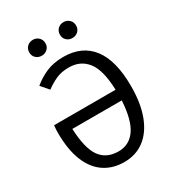

<svg xmlns="http://www.w3.org/2000/svg" viewBox="-209 -993 1017 1122"><g transform="rotate(-30 300.0 -432.0)"><path d="M44.5 -331.5Q44.5 -340.5 45.2 -354Q46 -367.5 47.5 -380.5H462.5Q458 -515.5 413 -572.8Q368 -630 290.5 -630Q240 -630 203.5 -613.5Q167 -597 132.5 -571.5L88 -623Q127.5 -656.5 177.2 -678Q227 -699.5 293 -699.5Q419 -699.5 485.2 -612.8Q551.5 -526 551.5 -353.5Q551.5 -239 520.8 -157.2Q490 -75.5 433 -32Q376 11.5 297 11.5Q219.5 11.5 162.8 -26.8Q106 -65 75.2 -141.2Q44.5 -217.5 44.5 -331.5ZM298.5 -59.5Q371 -59.5 413 -119.5Q455 -179.5 462.5 -308.5H129Q135 -173.5 176.5 -116.5Q218 -59.5 298.5 -59.5ZM189.5 -768Q165.5 -768 150 -783Q134.5 -798 134.5 -821Q134.5 -844.5 150 -859.8Q165.5 -875 189.5 -875Q212 -875 227.8 -859.8Q243.5 -844.5 243.5 -821Q243.5 -798 227.8 -783Q212 -768 189.5 -768ZM395.5 -768Q372.5 -768 357 -783Q341.5 -798 341.5 -821Q341.5 -844.5 357 -859.8Q372.5 -875 395.5 -875Q419 -875 434.8 -859.8Q450.5 -844.5 450.5 -821Q450.5 -798 434.8 -783Q419 -768 395.5 -768Z"/></g></svg>

Font: Fast_Mono
Style: Regular
Weight: 400
Monospace: yes
Designer: Carrois Corporate, Edenspiekermann AG, Nikita Prokopov
Foundry: Carrois Corporate, Edenspiekermann AG, Nikita Prokopov
Version: Version 5.002